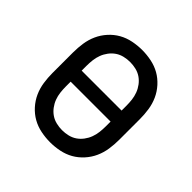

<svg xmlns="http://www.w3.org/2000/svg" viewBox="-145 -655 789 789"><g transform="rotate(45 250.0 -260.0)"><path d="M250 8Q223 8 196 2.5Q169 -3 146 -16Q123 -29 104.5 -49.5Q86 -70 75 -94.5Q64 -119 60 -146Q56 -173 56 -200V-320Q56 -347 60 -374Q64 -401 75 -425.5Q86 -450 104.5 -470.5Q123 -491 146 -504Q169 -517 196 -522.5Q223 -528 250 -528Q277 -528 304 -522.5Q331 -517 354 -504Q377 -491 395.5 -470.5Q414 -450 425 -425.5Q436 -401 440 -374Q444 -347 444 -320V-200Q444 -173 440 -146Q436 -119 425 -94.5Q414 -70 395.5 -49.5Q377 -29 354 -16Q331 -3 304 2.5Q277 8 250 8ZM366 -292V-320Q366 -337 364 -354Q362 -371 356 -387Q350 -403 339.5 -417Q329 -431 315 -440.5Q301 -450 284 -454Q267 -458 250 -458Q233 -458 216 -454Q199 -450 185 -440.5Q171 -431 160.5 -417Q150 -403 144 -387Q138 -371 136 -354Q134 -337 134 -320V-292ZM250 -62Q267 -62 284 -66Q301 -70 315 -79.5Q329 -89 339.5 -103Q350 -117 356 -133Q362 -149 364 -166Q366 -183 366 -200V-228H134V-200Q134 -183 136 -166Q138 -149 144 -133Q150 -117 160.5 -103Q171 -89 185 -79.5Q199 -70 216 -66Q233 -62 250 -62Z"/></g></svg>

Font: Iosevka www.saffi
Style: Regular
Weight: 400
Monospace: yes
Designer: Belleve Invis
Foundry: Belleve Invis
Version: Version 22.0.2; ttfautohint (v1.8.3)